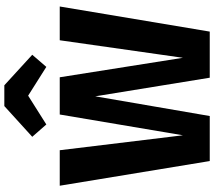

<svg xmlns="http://www.w3.org/2000/svg" viewBox="-71 -918 989 887"><g transform="rotate(-90 423.5 -474.5)"><path d="M721 0H508L422 -529L331 0H123L9 -693H173L242 -124L338 -693H510L600 -124L681 -693H837ZM235 -820 377 -949H473L614 -820L558 -755L425 -839L292 -755Z"/></g></svg>

Font: FiraGOUPP
Style: Bold
Weight: 700
Designer: bBox Type
Foundry: bBox Type GmbH
Version: Version 1.001